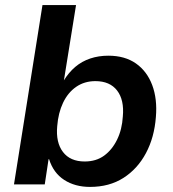

<svg xmlns="http://www.w3.org/2000/svg" viewBox="-20 -725 681 755"><path d="M334 10Q275 10 232.5 -17.5Q190 -45 173 -99H171L156 0H35L147 -705H279L231 -407H230Q250 -440 276 -462Q302 -484 335 -495Q368 -506 406 -506Q471 -506 514.5 -475.5Q558 -445 578.5 -390.5Q599 -336 593 -265Q587 -185 554 -123Q521 -61 465.5 -25.5Q410 10 334 10ZM313 -90Q358 -90 389.5 -113Q421 -136 440.5 -176Q460 -216 463 -267Q469 -332 440.5 -369Q412 -406 355 -406Q312 -406 279.5 -383.5Q247 -361 228 -321Q209 -281 205 -229Q199 -165 227.5 -127.5Q256 -90 313 -90Z"/></svg>

Font: Nunito Sans 9pt
Style: Bold Italic
Weight: 700
Italic angle: -9°
Version: Version 3.101;gftools[0.9.27]